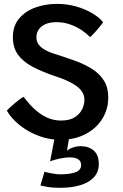

<svg xmlns="http://www.w3.org/2000/svg" viewBox="-20 -694 616 962"><path d="M281.5 247Q242 247 216 242.2Q190 237.5 182.5 235.5L203 166.5Q215.5 170.5 240.2 175Q265 179.5 281 179.5Q331 179.5 358.8 168.8Q386.5 158 386.5 133Q386.5 113.5 371.8 104Q357 94.5 329 94.5Q312 94.5 292.8 98Q273.5 101.5 257 106Q240.5 110.5 231 114.5L256.5 -17.5L329 -19.5L315.5 62Q323 53 343 45.8Q363 38.5 385 38.5Q424.5 38.5 449.8 60.5Q475 82.5 475 128Q475 168.5 449.8 195Q424.5 221.5 380.8 234.2Q337 247 281.5 247ZM282.5 6.5Q238.5 6.5 197.5 -5.5Q156.5 -17.5 120.8 -38.2Q85 -59 57.8 -85.2Q30.5 -111.5 14.5 -139.5Q17.5 -144 27.8 -153.5Q38 -163 51 -174.2Q64 -185.5 76.8 -195Q89.5 -204.5 97.5 -209Q110.5 -192.5 128.5 -172Q146.5 -151.5 170 -132.8Q193.5 -114 222.5 -102Q251.5 -90 286 -90Q328 -90 353.8 -106Q379.5 -122 391.2 -146Q403 -170 403 -194.5Q403 -216 391.5 -233.8Q380 -251.5 359.2 -265.8Q338.5 -280 310.5 -292Q282.5 -304 249.5 -314.5Q190.5 -335 144.2 -359Q98 -383 71.2 -418.5Q44.5 -454 44.5 -508Q44.5 -563.5 75.2 -600.5Q106 -637.5 156.2 -656Q206.5 -674.5 265.5 -674.5Q315.5 -674.5 360.8 -661.8Q406 -649 441.2 -628.2Q476.5 -607.5 496.5 -583Q491.5 -574.5 479.5 -559.8Q467.5 -545 454.2 -530.5Q441 -516 431.5 -508Q415.5 -524.5 390.8 -541.8Q366 -559 333.2 -571Q300.5 -583 261 -583Q217 -583 189.8 -562.5Q162.5 -542 162.5 -506Q162.5 -488 171.5 -474.2Q180.5 -460.5 195.2 -450.5Q210 -440.5 228.5 -433Q247 -425.5 266.5 -420Q316.5 -404 362.5 -387Q408.5 -370 444.5 -346.5Q480.5 -323 501.5 -289Q522.5 -255 522.5 -205Q522.5 -162 505.8 -123.8Q489 -85.5 457.5 -56.2Q426 -27 381.8 -10.2Q337.5 6.5 282.5 6.5Z"/></svg>

Font: Grandstander Thin Medium
Style: Regular
Weight: 500
Version: Version 1.200